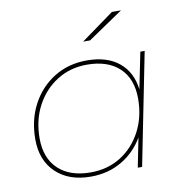

<svg xmlns="http://www.w3.org/2000/svg" viewBox="-81 -793 832 872"><g transform="rotate(-10 335.5 -357.0)"><path d="M269 3Q168 3 108.5 -53.5Q49 -110 49 -207Q49 -297 86.5 -367.5Q124 -438 190 -479Q256 -520 341 -520Q434 -520 489 -475Q544 -430 554 -349L588 -517H608L505 0H485L512 -135Q475 -71 412 -34Q349 3 269 3ZM272 -16Q350 -16 410.5 -54Q471 -92 506 -158.5Q541 -225 541 -309Q541 -401 487.5 -451Q434 -501 338 -501Q261 -501 200 -462.5Q139 -424 104 -358Q69 -292 69 -208Q69 -117 122.5 -66.5Q176 -16 272 -16ZM340 -607 492 -717H534L372 -607Z"/></g></svg>

Font: Montserrat Thin
Style: Italic
Weight: 100
Italic angle: -11.3°
Designer: Julieta Ulanovsky
Foundry: Julieta Ulanovsky
Version: Version 9.000; ttfautohint (v1.8.4.7-5d5b)